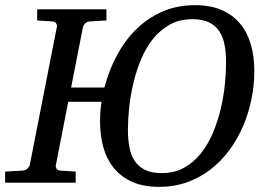

<svg xmlns="http://www.w3.org/2000/svg" viewBox="-35 -707 1023 743"><path d="M839.8 -465.8Q839.8 -502 834.2 -532.5Q828.6 -563 814 -585.4Q799.3 -607.9 773.9 -620.4Q748.5 -632.8 709 -632.8Q659.7 -632.8 622.1 -611.8Q584.5 -590.8 556.9 -556.2Q529.3 -521.5 510.7 -476.8Q492.2 -432.1 481 -384.8Q469.7 -337.4 464.8 -290.5Q460 -243.7 460 -205.1Q460 -168.9 465.6 -138.2Q471.2 -107.4 485.8 -85Q500.5 -62.5 525.9 -49.8Q551.3 -37.1 590.8 -37.1Q640.1 -37.1 677.7 -58.1Q715.3 -79.1 742.9 -114Q770.5 -148.9 789.3 -193.8Q808.1 -238.8 819.3 -286.4Q830.6 -334 835.2 -380.6Q839.8 -427.2 839.8 -465.8ZM949.2 -432.1Q949.2 -377.9 938.2 -323.7Q927.2 -269.5 906 -219.7Q884.8 -169.9 853.3 -127Q821.8 -84 780.8 -52Q739.7 -20 689.7 -2Q639.6 16.1 581.1 16.1Q521.5 16.1 478.5 -2.4Q435.5 -21 407.2 -54.7Q378.9 -88.4 365.5 -135.3Q352.1 -182.1 352.1 -238.8Q352.1 -276.9 357.9 -313H229L181.2 -67.9Q179.7 -62 183.3 -54.9Q187 -47.9 196.8 -46.9L257.8 -43V0H-15.1V-43L54.2 -46.9Q64.5 -47.9 71.5 -54.9Q78.6 -62 80.1 -67.9L185.1 -603Q186.5 -608.9 182.6 -616Q178.7 -623 168 -624L108.9 -627.9V-670.9H377V-627.9L312 -624Q300.8 -623 294.2 -616Q287.6 -608.9 286.1 -603L240.2 -368.2H369.1Q385.7 -432.6 416.3 -490.5Q446.8 -548.3 490.5 -592Q534.2 -635.7 591.6 -661.4Q648.9 -687 720.2 -687Q778.8 -687 822 -668.5Q865.2 -649.9 893.6 -616.2Q921.9 -582.5 935.5 -535.6Q949.2 -488.8 949.2 -432.1Z"/></svg>

Font: Charis SIL Cyr
Style: Italic
Weight: 400
Italic angle: -11°
Foundry: SIL International
Version: Version 5.000